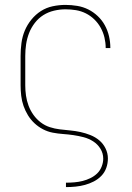

<svg xmlns="http://www.w3.org/2000/svg" viewBox="-20 -548 540 783"><path d="M249 215V197H250Q267 197 284 195.5Q301 194 317 190Q333 186 348.5 178.5Q364 171 376 159.5Q388 148 394.5 131.5Q401 115 401 99Q401 77 389.5 58.5Q378 40 360 28.5Q342 17 321 11.5Q300 6 279 3Q258 0 237 -1.5Q216 -3 195 -7Q174 -11 155 -21Q136 -31 120.5 -45.5Q105 -60 94 -78Q83 -96 76 -116Q69 -136 66.5 -157.5Q64 -179 64 -200V-320Q64 -346 67.5 -372.5Q71 -399 81 -423Q91 -447 108 -468Q125 -489 147 -503Q169 -517 195 -522.5Q221 -528 247 -528Q271 -528 295 -524Q319 -520 340 -509.5Q361 -499 378.5 -482.5Q396 -466 407.5 -445Q419 -424 424.5 -400.5Q430 -377 430 -353V-352H411V-353Q411 -374 406 -395Q401 -416 390.5 -435Q380 -454 364.5 -469Q349 -484 330 -493.5Q311 -503 290 -506.5Q269 -510 247 -510Q224 -510 200.5 -504.5Q177 -499 157 -486.5Q137 -474 122 -454.5Q107 -435 98.5 -413Q90 -391 86.5 -367.5Q83 -344 83 -320V-200Q83 -179 86 -158Q89 -137 96.5 -117Q104 -97 116.5 -79.5Q129 -62 146 -49Q163 -36 183 -29.5Q203 -23 224 -20.5Q245 -18 266.5 -16Q288 -14 308.5 -9.5Q329 -5 349 3Q369 11 385 24.5Q401 38 410.5 57.5Q420 77 420 98Q420 118 413.5 136.5Q407 155 393.5 169Q380 183 362.5 192Q345 201 326.5 206Q308 211 288.5 213Q269 215 250 215Z"/></svg>

Font: Iosevka Curly Thin
Style: Regular
Weight: 100
Monospace: yes
Designer: Belleve Invis
Foundry: Belleve Invis
Version: Version 22.1.2; ttfautohint (v1.8.4)